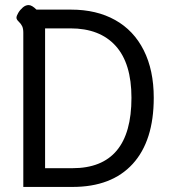

<svg xmlns="http://www.w3.org/2000/svg" viewBox="-20 -738 672 758"><path d="M72 -609Q72 -625 67.5 -634.5Q63 -644 54 -652.5Q45 -661 45 -668Q45 -675 52 -687Q59 -699 70 -708.5Q81 -718 93 -718Q106 -718 124 -700H261Q361 -700 434.5 -659Q508 -618 547.5 -539.5Q587 -461 587 -352Q587 -182 504 -91Q421 0 266 0H72ZM266 -74Q499 -74 499 -352Q499 -488 436.5 -557Q374 -626 258 -626H158V-74Z"/></svg>

Font: Niramit
Style: Regular
Weight: 400
Version: Version 1.000; ttfautohint (v1.6)